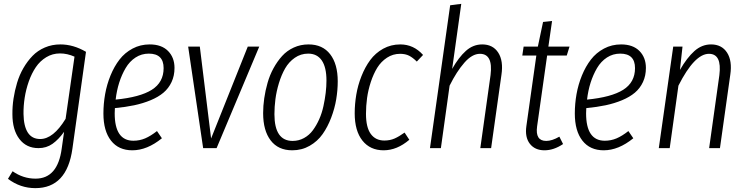

<svg xmlns="http://www.w3.org/2000/svg" viewBox="-20 -763 3844 989"><path d="M291 -534.2Q357.9 -534.2 422.9 -496.1L353 2.9Q324.7 206.1 162.1 206.1Q84.5 206.1 21 158.2L44.9 119.1Q99.1 157.2 163.1 157.2Q277.3 157.2 297.9 2L310.1 -84Q281.7 -44.4 250.5 -22.2Q219.2 0 178.2 0Q115.7 0 79.8 -47.1Q43.9 -94.2 43.9 -174.8Q43.5 -214.4 49.6 -254.9Q55.7 -295.4 67.9 -336.2Q80.1 -377 100.6 -412.4Q121.1 -447.8 147.5 -475.1Q173.8 -502.4 210.9 -518.3Q248 -534.2 291 -534.2ZM289.1 -487.8Q250.5 -487.8 218.3 -468.3Q186 -448.7 164.6 -417Q143.1 -385.3 128.4 -343.8Q113.8 -302.2 107.2 -260Q100.6 -217.8 101.1 -175.8Q102.1 -112.8 123.5 -79.8Q145 -46.9 187 -46.9Q254.4 -46.9 317.9 -150.9L363.8 -471.2Q326.2 -487.8 289.1 -487.8Z M878.9 -413.1Q878.9 -373 863.8 -340.6Q848.6 -308.1 822 -285.6Q795.4 -263.2 756.1 -246.8Q716.8 -230.5 671.9 -220.9Q627 -211.4 571.8 -206.1Q570.8 -197.3 570.8 -179.2Q570.8 -38.1 667 -38.1Q699.2 -38.1 727.8 -50.3Q756.3 -62.5 788.6 -87.9L814 -50.8Q737.8 11.2 661.6 11.2Q590.8 11.2 551.8 -38.6Q512.7 -88.4 512.7 -178.2Q512.7 -228.5 521.5 -278.1Q530.3 -327.6 549.3 -374.3Q568.4 -420.9 595.7 -456.3Q623 -491.7 663.1 -512.9Q703.1 -534.2 751 -534.2Q812 -534.2 845.5 -500.5Q878.9 -466.8 878.9 -413.1ZM746.6 -486.8Q709 -486.8 678.2 -466.8Q647.5 -446.8 627.2 -412.4Q606.9 -377.9 594 -337.2Q581.1 -296.4 575.7 -250Q701.2 -262.2 762 -300.5Q822.8 -338.9 822.8 -412.1Q822.8 -486.8 746.6 -486.8Z M1315.4 -522.9 1095.7 0H1026.4L949.2 -522.9H1009.3L1067.4 -49.8L1256.3 -522.9Z M1485.4 11.2Q1413.1 11.2 1374.3 -39.6Q1335.4 -90.3 1335.4 -180.2Q1335.4 -217.8 1341.1 -256.8Q1346.7 -295.9 1358.2 -336.2Q1369.6 -376.5 1388.9 -411.6Q1408.2 -446.8 1433.1 -474.4Q1458 -502 1493.2 -518.1Q1528.3 -534.2 1569.3 -534.2Q1641.6 -534.2 1680.7 -483.6Q1719.7 -433.1 1719.7 -344.2Q1719.7 -298.8 1711.9 -251.7Q1704.1 -204.6 1686 -157Q1668 -109.4 1641.8 -72.3Q1615.7 -35.2 1575.2 -12Q1534.7 11.2 1485.4 11.2ZM1487.3 -37.1Q1519 -37.1 1546.1 -52Q1573.2 -66.9 1591.8 -92.3Q1610.4 -117.7 1624.3 -148.9Q1638.2 -180.2 1646 -216.1Q1653.8 -252 1657.7 -284.7Q1661.6 -317.4 1661.6 -348.1Q1661.6 -416.5 1637.5 -451.7Q1613.3 -486.8 1567.4 -486.8Q1529.3 -486.8 1498.5 -465.3Q1467.8 -443.8 1448.7 -410.6Q1429.7 -377.4 1416.7 -334.7Q1403.8 -292 1398.7 -252.2Q1393.6 -212.4 1393.6 -174.8Q1393.6 -37.1 1487.3 -37.1Z M2042 -534.2Q2110.8 -534.2 2159.2 -480L2127 -445.8Q2106.4 -466.3 2087.2 -476.1Q2067.9 -485.8 2041 -485.8Q2003.9 -485.8 1973.4 -465.8Q1942.9 -445.8 1923.3 -414.1Q1903.8 -382.3 1890.1 -340.8Q1876.5 -299.3 1870.8 -258.3Q1865.2 -217.3 1865.2 -176.8Q1865.2 -106.9 1889.9 -73Q1914.6 -39.1 1960 -39.1Q1988.3 -39.1 2012 -49.3Q2035.6 -59.6 2064 -80.1L2088.4 -43Q2024.9 11.2 1956.1 11.2Q1886.7 11.2 1846.9 -38.8Q1807.1 -88.9 1807.1 -179.2Q1807.1 -227.1 1815.2 -275.1Q1823.2 -323.2 1841.8 -370.4Q1860.4 -417.5 1887 -453.6Q1913.6 -489.7 1953.6 -512Q1993.7 -534.2 2042 -534.2Z M2463.9 -534.2Q2519 -534.2 2546.4 -491.9Q2573.7 -449.7 2563 -377.9L2509.8 0H2454.1L2506.8 -376Q2520.5 -485.8 2452.1 -485.8Q2412.1 -485.8 2372.1 -440.2Q2332 -394.5 2295.9 -321.8L2251 0H2194.8L2298.8 -735.8L2356 -743.2L2309.1 -408.2Q2342.8 -467.8 2379.9 -501Q2417 -534.2 2463.9 -534.2Z M2798.3 -477.1 2746.6 -111.8Q2736.3 -37.1 2793.5 -37.1Q2823.7 -37.1 2861.3 -59.1L2880.4 -21Q2832.5 11.2 2784.7 11.2Q2735.4 11.2 2709.2 -22.5Q2683.1 -56.2 2691.4 -113.8L2742.7 -477.1H2670.4L2677.2 -522.9H2750.5L2777.3 -649.9L2823.7 -654.8L2804.7 -522.9H2913.6L2899.4 -477.1Z M3307.1 -413.1Q3307.1 -373 3292 -340.6Q3276.9 -308.1 3250.2 -285.6Q3223.6 -263.2 3184.3 -246.8Q3145 -230.5 3100.1 -220.9Q3055.2 -211.4 3000 -206.1Q2999 -197.3 2999 -179.2Q2999 -38.1 3095.2 -38.1Q3127.4 -38.1 3156 -50.3Q3184.6 -62.5 3216.8 -87.9L3242.2 -50.8Q3166 11.2 3089.8 11.2Q3019 11.2 2980 -38.6Q2940.9 -88.4 2940.9 -178.2Q2940.9 -228.5 2949.7 -278.1Q2958.5 -327.6 2977.5 -374.3Q2996.6 -420.9 3023.9 -456.3Q3051.3 -491.7 3091.3 -512.9Q3131.3 -534.2 3179.2 -534.2Q3240.2 -534.2 3273.7 -500.5Q3307.1 -466.8 3307.1 -413.1ZM3174.8 -486.8Q3137.2 -486.8 3106.4 -466.8Q3075.7 -446.8 3055.4 -412.4Q3035.2 -377.9 3022.2 -337.2Q3009.3 -296.4 3003.9 -250Q3129.4 -262.2 3190.2 -300.5Q3251 -338.9 3251 -412.1Q3251 -486.8 3174.8 -486.8Z M3642.6 -534.2Q3697.8 -534.2 3725.1 -491.9Q3752.4 -449.7 3741.7 -377.9L3688.5 0H3632.8L3685.5 -376Q3699.2 -485.8 3631.8 -485.8Q3557.6 -485.8 3474.6 -321.8L3429.7 0H3373.5L3447.8 -522.9H3495.6L3482.4 -402.8Q3518.6 -465.8 3556.9 -500Q3595.2 -534.2 3642.6 -534.2Z"/></svg>

Font: Fira Sans Compressed Light
Style: Italic
Weight: 300
Width: 3
Italic angle: -8°
Designer: Carrois Corporate & Edenspiekermann AG
Foundry: Carrois Corporate GbR & Edenspiekermann AG
Version: Version 4.203;PS 004.203;hotconv 1.0.88;makeotf.lib2.5.64775